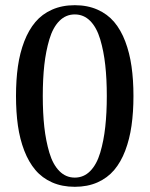

<svg xmlns="http://www.w3.org/2000/svg" viewBox="-20 -700 570 732"><path d="M48.3 -220.9Q41 -272.5 41 -334Q41 -395.5 48.3 -447Q55.7 -498.5 72.5 -542.2Q89.4 -585.9 115 -616.2Q140.6 -646.5 178.7 -663.3Q216.8 -680.2 265.1 -680.2Q313.5 -680.2 351.6 -663.3Q389.6 -646.5 415.3 -616.2Q440.9 -585.9 457.5 -542.2Q474.1 -498.5 481.4 -447Q488.8 -395.5 488.8 -334Q488.8 -272.5 481.4 -220.9Q474.1 -169.4 457.5 -125.7Q440.9 -82 415.3 -51.8Q389.6 -21.5 351.6 -4.6Q313.5 12.2 265.1 12.2Q216.8 12.2 178.7 -4.6Q140.6 -21.5 115 -51.8Q89.4 -82 72.5 -125.7Q55.7 -169.4 48.3 -220.9ZM148.9 -451.9Q143.1 -398.9 143.1 -334Q143.1 -269 148.9 -216.1Q154.8 -163.1 168.2 -117.9Q181.6 -72.8 206.3 -47.9Q231 -22.9 265.1 -22.9Q299.3 -22.9 324 -47.9Q348.6 -72.8 362.1 -117.9Q375.5 -163.1 381.3 -216.1Q387.2 -269 387.2 -334Q387.2 -398.9 381.3 -451.9Q375.5 -504.9 362.1 -550Q348.6 -595.2 324 -620.1Q299.3 -645 265.1 -645Q231 -645 206.3 -620.1Q181.6 -595.2 168.2 -550Q154.8 -504.9 148.9 -451.9Z"/></svg>

Font: Heuristica
Style: Regular
Weight: 400
Version: Version 1.0.2